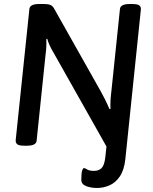

<svg xmlns="http://www.w3.org/2000/svg" viewBox="-20 -722 759 954"><path d="M462 212Q431 212 407.5 202.5Q384 193 384 172Q384 136 388.5 124.5Q393 113 397 113Q402 113 413 120Q424 127 447 127Q470 127 484 114Q498 101 503 62L509 6L253 -448Q233 -482 225.5 -499Q218 -516 215 -529L210 -528Q211 -511 210 -489.5Q209 -468 206 -447L162 -23Q160 2 114 2H101Q75 2 66 -5Q57 -12 58 -26L126 -677Q128 -702 174 -702H201Q219 -702 230 -697.5Q241 -693 248 -681L479 -271Q503 -227 511 -209Q519 -191 524 -180L529 -181Q528 -199 529 -220.5Q530 -242 534 -274L576 -677Q578 -702 624 -702H637Q662 -702 671.5 -695.5Q681 -689 680 -675L603 67Q597 123 575.5 154.5Q554 186 524 199Q494 212 462 212Z"/></svg>

Font: Asap Medium
Style: Italic
Weight: 500
Italic angle: -6°
Designer: Pablo Cosgaya
Foundry: Omnibus-Type
Version: Version 3.001; ttfautohint (v1.8.3)